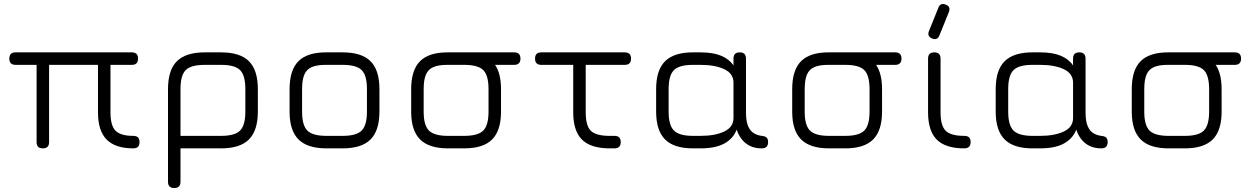

<svg xmlns="http://www.w3.org/2000/svg" viewBox="-20 -748 6324 968"><path d="M27 -452.5Q27 -484 58.5 -484H644.5Q676 -484 676 -452.5Q676 -421 644.5 -421H537V-181.5Q537 -114 563 -88.5Q589 -63 651.5 -63Q668 -63 675.8 -55.2Q683.5 -47.5 683.5 -31.5Q683.5 0 651.5 0Q562 0 518 -44Q474 -88 474 -181.5V-421H227.5V-31.5Q227.5 0 196 0Q164.5 0 164.5 -31.5V-421H58.5Q27 -421 27 -452.5Z M827 168.5V-298.5Q827 -395 872 -439.5Q917 -484 1012.5 -484H1094.5Q1190.5 -484 1235.2 -439.2Q1280 -394.5 1280 -298.5V-185.5Q1280 -90 1235.2 -45Q1190.5 0 1094.5 0H890V168.5Q890 200 858.5 200Q827 200 827 168.5ZM890 -63H1094.5Q1164 -63 1190.5 -89.8Q1217 -116.5 1217 -185.5V-298.5Q1217 -368 1190.5 -394.5Q1164 -421 1094.5 -421H1012.5Q966.5 -421 939.8 -410Q913 -399 901.5 -372.2Q890 -345.5 890 -298.5Z M1625.5 0Q1530 0 1485 -45Q1440 -90 1440 -184.5V-298.5Q1440 -395 1485 -439.8Q1530 -484.5 1625.5 -484H1707.5Q1803.5 -484 1848.2 -439.2Q1893 -394.5 1893 -298.5V-185.5Q1893 -90 1848.2 -45Q1803.5 0 1707.5 0ZM1503 -184.5Q1503 -116 1529.8 -89.5Q1556.5 -63 1625.5 -63H1707.5Q1777 -63 1803.5 -89.8Q1830 -116.5 1830 -185.5V-298.5Q1830 -368 1803.5 -394.5Q1777 -421 1707.5 -421H1625.5Q1579.5 -421.5 1552.8 -410.2Q1526 -399 1514.5 -372.2Q1503 -345.5 1503 -298.5Z M2261.5 -421Q2230 -421 2230 -452.5Q2230 -484 2261.5 -484H2572.5Q2604 -484 2604 -452.5Q2604 -421 2572.5 -421ZM2238.5 0Q2143 0 2098 -45Q2053 -90 2053 -184.5V-298.5Q2053 -395 2098 -439.8Q2143 -484.5 2238.5 -484H2320.5Q2416.5 -484 2461.2 -439.2Q2506 -394.5 2506 -298.5V-185.5Q2506 -90 2461.2 -45Q2416.5 0 2320.5 0ZM2116 -184.5Q2116 -116 2142.8 -89.5Q2169.5 -63 2238.5 -63H2320.5Q2390 -63 2416.5 -89.8Q2443 -116.5 2443 -185.5V-298.5Q2443 -368 2416.5 -394.5Q2390 -421 2320.5 -421H2238.5Q2192.5 -421.5 2165.8 -410.2Q2139 -399 2127.5 -372.2Q2116 -345.5 2116 -298.5Z M3077.5 0Q3069 0 3063.2 0Q3057.5 0 3048 0Q2956 -1.5 2913 -45.2Q2870 -89 2870 -181.5V-452.5H2933V-181.5Q2933 -115 2958 -89.5Q2983 -64 3048.5 -63Q3055 -63 3061.8 -63Q3068.5 -63 3077.5 -63Q3094 -63 3101.8 -55.2Q3109.5 -47.5 3109.5 -31.5Q3109.5 0 3077.5 0ZM2709 -421Q2677.5 -421 2677.5 -452.5Q2677.5 -484 2709 -484H3130Q3161.5 -484 3161.5 -452.5Q3161.5 -421 3130 -421Z M3288 -185.5V-298.5Q3288 -394.5 3333 -439.2Q3378 -484 3473.5 -484H3511.5Q3575 -484 3615.8 -467Q3656.5 -450 3678 -418V-452.5Q3678 -484 3709.5 -484Q3741 -484 3741 -452.5V-181.5Q3741 -136.5 3752 -111.5Q3763 -86.5 3781.2 -76Q3799.5 -65.5 3820.5 -63Q3837 -61.5 3844.8 -54.5Q3852.5 -47.5 3852.5 -31.5Q3852.5 0 3820.5 0Q3785.5 0 3760.2 -12.8Q3735 -25.5 3718.8 -47Q3702.5 -68.5 3694 -94.5Q3677 -49.5 3632.5 -24.8Q3588 0 3511.5 0H3473.5Q3378 0 3333 -45Q3288 -90 3288 -185.5ZM3351 -185.5Q3351 -116.5 3377.8 -89.8Q3404.5 -63 3473.5 -63H3511.5Q3585.5 -63 3631.8 -85.2Q3678 -107.5 3678 -152.5V-331.5Q3678 -377 3631.8 -399Q3585.5 -421 3511.5 -421H3473.5Q3404.5 -421 3377.8 -394.5Q3351 -368 3351 -298.5Z M4182.5 -421Q4151 -421 4151 -452.5Q4151 -484 4182.5 -484H4493.5Q4525 -484 4525 -452.5Q4525 -421 4493.5 -421ZM4159.5 0Q4064 0 4019 -45Q3974 -90 3974 -184.5V-298.5Q3974 -395 4019 -439.8Q4064 -484.5 4159.5 -484H4241.5Q4337.5 -484 4382.2 -439.2Q4427 -394.5 4427 -298.5V-185.5Q4427 -90 4382.2 -45Q4337.5 0 4241.5 0ZM4037 -184.5Q4037 -116 4063.8 -89.5Q4090.5 -63 4159.5 -63H4241.5Q4311 -63 4337.5 -89.8Q4364 -116.5 4364 -185.5V-298.5Q4364 -368 4337.5 -394.5Q4311 -421 4241.5 -421H4159.5Q4113.5 -421.5 4086.8 -410.2Q4060 -399 4048.5 -372.2Q4037 -345.5 4037 -298.5Z M4679 -554Q4653 -565 4663.5 -591.5L4711 -709Q4721.5 -736 4748.5 -724.5Q4774.5 -714.5 4764 -687.5L4716.5 -570Q4706.5 -543 4679 -554ZM4841.5 0Q4747 0 4703 -44Q4659 -88 4659 -181.5V-452.5Q4659 -484 4690.5 -484Q4722 -484 4722 -452.5V-181.5Q4722 -114 4748 -88.5Q4774 -63 4841.5 -63Q4858 -63 4865.8 -55.2Q4873.5 -47.5 4873.5 -31.5Q4873.5 0 4841.5 0Z M5000 -185.5V-298.5Q5000 -394.5 5045 -439.2Q5090 -484 5185.5 -484H5223.5Q5287 -484 5327.8 -467Q5368.5 -450 5390 -418V-452.5Q5390 -484 5421.5 -484Q5453 -484 5453 -452.5V-181.5Q5453 -136.5 5464 -111.5Q5475 -86.5 5493.2 -76Q5511.5 -65.5 5532.5 -63Q5549 -61.5 5556.8 -54.5Q5564.5 -47.5 5564.5 -31.5Q5564.5 0 5532.5 0Q5497.5 0 5472.2 -12.8Q5447 -25.5 5430.8 -47Q5414.5 -68.5 5406 -94.5Q5389 -49.5 5344.5 -24.8Q5300 0 5223.5 0H5185.5Q5090 0 5045 -45Q5000 -90 5000 -185.5ZM5063 -185.5Q5063 -116.5 5089.8 -89.8Q5116.5 -63 5185.5 -63H5223.5Q5297.5 -63 5343.8 -85.2Q5390 -107.5 5390 -152.5V-331.5Q5390 -377 5343.8 -399Q5297.5 -421 5223.5 -421H5185.5Q5116.5 -421 5089.8 -394.5Q5063 -368 5063 -298.5Z M5894.5 -421Q5863 -421 5863 -452.5Q5863 -484 5894.5 -484H6205.5Q6237 -484 6237 -452.5Q6237 -421 6205.5 -421ZM5871.5 0Q5776 0 5731 -45Q5686 -90 5686 -184.5V-298.5Q5686 -395 5731 -439.8Q5776 -484.5 5871.5 -484H5953.5Q6049.5 -484 6094.2 -439.2Q6139 -394.5 6139 -298.5V-185.5Q6139 -90 6094.2 -45Q6049.5 0 5953.5 0ZM5749 -184.5Q5749 -116 5775.8 -89.5Q5802.5 -63 5871.5 -63H5953.5Q6023 -63 6049.5 -89.8Q6076 -116.5 6076 -185.5V-298.5Q6076 -368 6049.5 -394.5Q6023 -421 5953.5 -421H5871.5Q5825.5 -421.5 5798.8 -410.2Q5772 -399 5760.5 -372.2Q5749 -345.5 5749 -298.5Z"/></svg>

Font: Jura Light Medium
Style: Regular
Weight: 500
Version: Version 5.106